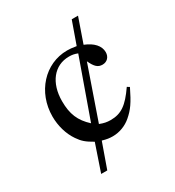

<svg xmlns="http://www.w3.org/2000/svg" viewBox="-173 -683 846 926"><g transform="rotate(-30 250.0 -220.5)"><path d="M435 -164C383 -89 347 -64 288 -64C268 -64 252 -67 229 -76L330 -367C348 -328 363 -315 388 -315C413 -315 431 -333 431 -360C431 -395 404 -425 356 -444L403 -579H368L324 -455C300 -459 287 -460 273 -460C149 -460 53 -354 53 -219C53 -167 68 -115 95 -76C114 -48 130 -34 169 -12L118 138H152L201 0C225 7 240 9 258 9C295 9 332 -5 360 -29C395 -59 414 -86 448 -156ZM198 -98C149 -143 130 -188 130 -260C130 -362 184 -430 266 -430C283 -430 295 -428 313 -421Z"/></g></svg>

Font: STIX Math
Style: Regular
Weight: 400
Designer: MicroPress Inc., with final additions and corrections provided by Coen Hoffman, Elsevier (retired)
Version: Version 1.1.0